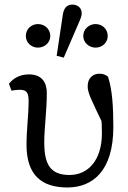

<svg xmlns="http://www.w3.org/2000/svg" viewBox="-20 -812 564 845"><path d="M276.5 13.1C386.4 13.1 478.8 -57.9 478.8 -253.4C478.8 -337.4 474.6 -416.8 455.4 -474.2C446 -482.5 433.8 -487.7 418.2 -487.7C388.5 -487.7 365.9 -468.2 365.9 -432.9C365.9 -402.4 380.2 -376 442.3 -246.9V-313.8L424.4 -314.1C427.5 -276.3 428.5 -249.2 428.5 -225.3C428.5 -107.9 368.4 -41.9 286.2 -41.9C200.4 -41.9 174.8 -89.6 174.8 -186.2C174.8 -250.6 186 -322.7 186 -402.5C186 -441.9 170.4 -484.6 107 -484.6C68.2 -484.6 38.5 -468 19.4 -443.3L30.5 -413.1C42.3 -415 55.2 -416.9 66.9 -416.9C102.5 -416.9 106 -398 106 -361.4C106 -314.9 96.7 -238.5 96.7 -174.7C96.7 -41.7 162.9 13.1 276.5 13.1ZM147 -602.4C176.2 -602.4 201.4 -624.3 201.4 -653.8C201.4 -684.1 176.2 -706.1 147 -706.1C117.9 -706.1 93.7 -684.1 93.7 -653.8C93.7 -624.3 117.9 -602.4 147 -602.4ZM260.6 -558.4 329.7 -718.5C340 -742.2 339.4 -746.1 339.4 -755.7C339.4 -775.7 322.7 -791.8 298.6 -791.8C272.6 -791.8 260.3 -774 256.4 -746.7L229.4 -566.5L260.6 -558.4ZM400.8 -602.4C429.9 -602.4 454.1 -624.3 454.1 -653.8C454.1 -684.1 429.9 -706.1 400.8 -706.1C371.7 -706.1 346.4 -684.1 346.4 -653.8C346.4 -624.3 371.7 -602.4 400.8 -602.4Z"/></svg>

Font: Source Serif Variable
Style: Regular
Weight: 389
Designer: Frank Grießhammer
Foundry: Adobe Systems Incorporated
Version: Version 3.001;hotconv 1.0.111;makeotfexe 2.5.65597